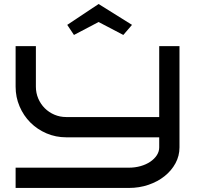

<svg xmlns="http://www.w3.org/2000/svg" viewBox="-20 -928 984 948"><path d="M866.2 -200.2Q866.2 -158.2 846.4 -121.8Q826.7 -85.4 792.7 -58.3Q758.8 -31.2 713.4 -15.6Q668 0 616.2 0H57.1V-100.1H616.2Q647 -100.1 674.3 -107.9Q701.7 -115.7 721.9 -129.4Q742.2 -143.1 754.2 -161.4Q766.1 -179.7 766.1 -200.2V-250H307.1Q255.4 -250 209.7 -269.5Q164.1 -289.1 130.1 -323Q96.2 -356.9 76.7 -402.6Q57.1 -448.2 57.1 -500V-700.2H157.2V-500Q157.2 -468.8 168.9 -441.4Q180.7 -414.1 200.9 -393.8Q221.2 -373.5 248.5 -361.8Q275.9 -350.1 307.1 -350.1H766.1V-700.2H866.2ZM588.9 -755.4 466.8 -819.3 345.2 -755.4 312 -805.2 466.8 -908.2 631.8 -805.2Z"/></svg>

Font: Bruno Ace
Style: Regular
Weight: 400
Designer: Astigmatic (AOETI)
Foundry: Astigmatic (AOETI)
Version: Version 1.000